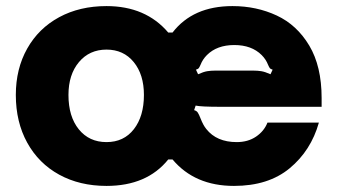

<svg xmlns="http://www.w3.org/2000/svg" viewBox="-20 -599 1109 631"><path d="M32 -287Q32 -373 69.5 -439.5Q107 -506 174.5 -542.5Q242 -579 330 -579Q459 -579 533 -492H547Q614 -579 744 -579Q823 -579 889.5 -548Q956 -517 996.5 -449Q1037 -381 1037 -277V-248H706Q640 -248 623 -252L618 -237Q626 -235 630 -229Q634 -223 639 -210Q648 -187 658 -175Q692 -132 758 -132Q795 -132 821.5 -150Q848 -168 859 -196H1028Q1002 -104 932 -46Q862 12 749 12Q620 12 547 -75H533Q463 12 330 12Q242 12 174.5 -25Q107 -62 69.5 -130Q32 -198 32 -287ZM631 -355Q649 -363 661 -365Q673 -367 688 -367H812Q827 -367 839 -365Q851 -363 869 -355L876 -370Q869 -372 866.5 -375.5Q864 -379 861 -386Q854 -404 840 -418Q807 -451 750 -451Q693 -451 660 -418Q646 -404 639 -386Q636 -379 633.5 -375.5Q631 -372 624 -370ZM453 -287Q453 -354 419.5 -395Q386 -436 330 -436Q274 -436 239.5 -395Q205 -354 205 -287Q205 -216 239 -174Q273 -132 330 -132Q387 -132 420 -174.5Q453 -217 453 -287Z"/></svg>

Font: Open Sauce Sans Black
Style: Regular
Weight: 900
Designer: Alfredo Marco Pradil
Foundry: Creative Sauce Fz LLC
Version: Version 1.477